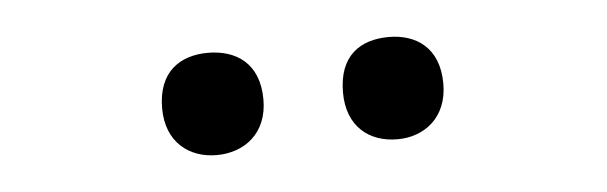

<svg xmlns="http://www.w3.org/2000/svg" viewBox="-25 -849 639 202"><g transform="rotate(-5 294.0 -748.0)"><path d="M145 -748C145 -712 169 -694 198 -694C227 -694 252 -712 252 -748C252 -787 227 -802 198 -802C169 -802 145 -787 145 -748ZM336 -748C336 -712 359 -694 389 -694C417 -694 442 -712 442 -748C442 -787 417 -802 389 -802C359 -802 336 -787 336 -748Z"/></g></svg>

Font: Noto Sans Malayalam UI Medium
Style: Regular
Weight: 500
Designer: Jelle Bosma - Monotype Design Team
Foundry: Monotype Imaging Inc.
Version: Version 2.104